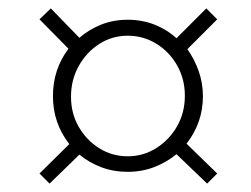

<svg xmlns="http://www.w3.org/2000/svg" viewBox="-20 -565 598 457"><path d="M169 -475Q192 -495 221 -506.5Q250 -518 284 -518Q318 -518 347.5 -506.5Q377 -495 400 -474L471 -545L497 -519L426 -448Q443 -424 453 -395.5Q463 -367 463 -336Q463 -273 424 -223L497 -152L473 -128L400 -198Q377 -179 347.5 -167.5Q318 -156 284 -156Q250 -156 221 -167Q192 -178 169 -197L98 -128L74 -152L145 -222Q106 -272 106 -336Q106 -400 143 -449L74 -519L101 -545ZM149 -335Q149 -295 167.5 -263Q186 -231 216.5 -212Q247 -193 284 -193Q321 -193 352 -212.5Q383 -232 401.5 -264.5Q420 -297 420 -337Q420 -377 401.5 -409.5Q383 -442 352 -461Q321 -480 284 -480Q247 -480 216.5 -460.5Q186 -441 167.5 -408Q149 -375 149 -335Z"/></svg>

Font: Raleway Light
Style: Italic
Weight: 300
Italic angle: -12°
Designer: Matt McInerney, Pablo Impallari, Rodrigo Fuenzalida
Foundry: Matt McInerney, Pablo Impallari, Rodrigo Fuenzalida
Version: Version 4.026